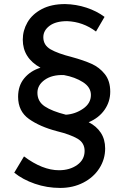

<svg xmlns="http://www.w3.org/2000/svg" viewBox="-20 -752 612 944"><path d="M497 -22Q497 31 468.5 75.5Q440 120 389.5 146Q339 172 276 172Q211 172 151.5 151.5Q92 131 50 97L98 17Q189 85 270 85Q323 85 359.5 59Q396 33 396 -10Q396 -50 360.5 -70.5Q325 -91 260 -107Q176 -129 122.5 -167Q69 -205 69 -276Q69 -331 99.5 -367.5Q130 -404 179 -419Q92 -467 92 -557Q92 -602 115 -642Q138 -682 185 -707Q232 -732 300 -732Q354 -731 404.5 -714.5Q455 -698 494 -669L452 -597Q388 -645 310 -648Q254 -648 223.5 -625Q193 -602 193 -569Q193 -530 228.5 -509.5Q264 -489 335 -471Q390 -456 429.5 -438.5Q469 -421 495.5 -387.5Q522 -354 522 -301Q522 -252 494 -212Q466 -172 416 -151Q454 -132 475.5 -99.5Q497 -67 497 -22ZM304 -188Q350 -191 388.5 -217.5Q427 -244 427 -285Q427 -323 388 -348Q349 -373 294 -383Q236 -385 200 -359.5Q164 -334 164 -296Q164 -253 200 -229Q236 -205 304 -188Z"/></svg>

Font: Josefin Sans
Style: Regular
Weight: 400
Designer: Santiago Orozco
Foundry: Typemade
Version: Version 2.000